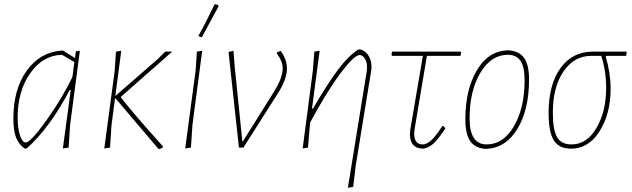

<svg xmlns="http://www.w3.org/2000/svg" viewBox="-20 -695 2975 904"><path d="M95 4Q67 -17 55 -49Q43 -81 43 -137Q43 -275 106 -362.5Q169 -450 272 -457H276L333 -422L337 -453L356 -456L310 -106L303 0L276 4L313 -271H308Q215 -94 106 4ZM63 -141Q63 -93 74 -58.5Q85 -24 101 -24Q124 -24 199 -129Q274 -234 321 -333L330 -403L272 -437Q182 -435 122.5 -350.5Q63 -266 63 -141Z M471 4 520 -362 526 -452 551 -456 523 -243 724 -418 758 -452H791L548 -238Q603 -166 748 -5L747 -1Q739 5 729 7L726 6L522 -234L505 -106L498 0Z M990 -674 995 -675 1008 -671 1009 -665Q986 -622 931 -521L926 -520L914 -526Q948 -586 990 -674ZM932 -456 886 -106 879 0 852 4 901 -362 907 -452Z M1302 -455Q1331 -414 1331 -373Q1331 -323 1290 -258L1126 0H1105L1056 -450L1079 -456L1085 -382L1121 -30H1124L1273 -268Q1311 -330 1311 -374Q1311 -406 1283 -444L1284 -449Z M1485 -456 1449 -184H1454Q1519 -296 1568.5 -363Q1618 -430 1667 -462H1678Q1702 -455 1716 -431.5Q1730 -408 1729 -377L1728 -364L1655 84L1643 185L1618 189L1707 -361L1708 -376Q1709 -401 1698 -418.5Q1687 -436 1674 -436Q1648 -436 1584 -351Q1520 -266 1441 -120L1439 -106L1430 0L1405 4L1453 -362L1460 -452Z M1974 5Q1910 5 1910 -64L1912 -86L1971 -432H1827L1823 -436L1826 -452H2148L2151 -448L2148 -432H1990L1932 -87L1930 -67Q1930 -15 1970 -15Q2009 -15 2062 -101H2069L2077 -90Q2044 -41 2023 -21Q2002 -1 1974 5Z M2371 -458H2376Q2426 -454 2448.5 -421Q2471 -388 2471 -320Q2471 -181 2417.5 -90.5Q2364 0 2272 6H2267Q2217 3 2194 -30.5Q2171 -64 2171 -134Q2171 -273 2225.5 -364.5Q2280 -456 2371 -458ZM2371 -437Q2292 -437 2241.5 -352Q2191 -267 2191 -137Q2191 -15 2271 -15Q2350 -15 2400 -101Q2450 -187 2450 -317Q2450 -379 2431 -408Q2412 -437 2371 -437Z M2669 5Q2612 5 2587.5 -34Q2563 -73 2563 -163Q2563 -297 2619 -374.5Q2675 -452 2772 -452H2928L2931 -448L2928 -432H2834L2832 -428Q2855 -350 2855 -278Q2855 -159 2803 -77Q2751 5 2669 5ZM2671 -15Q2743 -15 2788.5 -92.5Q2834 -170 2834 -282Q2834 -360 2811 -432H2764Q2683 -432 2633 -358.5Q2583 -285 2583 -165Q2583 -83 2603 -49Q2623 -15 2671 -15Z"/></svg>

Font: Alegreya Sans SC Thin
Style: Italic
Weight: 100
Italic angle: -7°
Designer: Juan Pablo del Peral
Foundry: Huerta Tipografica
Version: Version 2.007